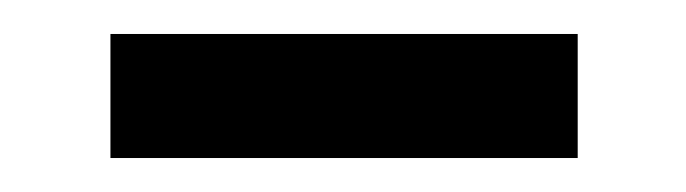

<svg xmlns="http://www.w3.org/2000/svg" viewBox="-20 -749 404 113"><path d="M45 -729H320V-656H45Z"/></svg>

Font: Exo SemiBold
Style: Regular
Weight: 600
Designer: Natanael Gama
Foundry: Natanael Gama
Version: Version 1.500